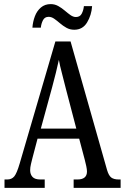

<svg xmlns="http://www.w3.org/2000/svg" viewBox="-20 -916 608 936"><path d="M2 0V-41H15Q37 -41 49.5 -56Q62 -71 76 -119L250 -714H324L502 -87Q510 -60 522.5 -50.5Q535 -41 560 -41H568V0H339V-41H357Q404 -41 404 -80Q404 -90 400.5 -106.5Q397 -123 393 -138L366 -240H163L138 -145Q135 -133 131 -116.5Q127 -100 127 -86Q127 -66 138.5 -53.5Q150 -41 177 -41H198V0ZM179 -289H352L302 -480Q291 -525 281.5 -560.5Q272 -596 267 -624Q261 -596 252.5 -561.5Q244 -527 234 -490ZM342 -771Q321 -771 304 -780.5Q287 -790 272.5 -802.5Q258 -815 244.5 -824.5Q231 -834 217 -834Q198 -834 189.5 -817.5Q181 -801 179 -781H138Q140 -810 150 -836.5Q160 -863 179.5 -879.5Q199 -896 227 -896Q247 -896 264 -886.5Q281 -877 295.5 -864.5Q310 -852 323.5 -842.5Q337 -833 350 -833Q370 -833 378.5 -849.5Q387 -866 389 -886H429Q426 -842 404.5 -806.5Q383 -771 342 -771Z"/></svg>

Font: Noto Serif Hebrew ExtraCondensed
Style: Regular
Weight: 400
Width: 2
Designer: Monotype Design Team
Foundry: Monotype Imaging Inc.
Version: Version 2.004; ttfautohint (v1.8.4.7-5d5b)